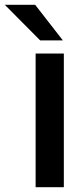

<svg xmlns="http://www.w3.org/2000/svg" viewBox="-84 -783 351 803"><path d="M183 0H65V-559H183ZM63 -763 179 -614H84L-64 -763Z"/></svg>

Font: Open Sauce One SemiBold
Style: Regular
Weight: 600
Designer: Alfredo Marco Pradil
Foundry: Creative Sauce Fz LLC
Version: Version 1.477